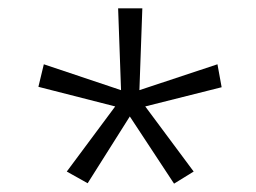

<svg xmlns="http://www.w3.org/2000/svg" viewBox="-20 -765 613 460"><path d="M256 -510 72 -557 85 -611 270 -549 263 -745H321L314 -549L501 -611L511 -556L328 -510L444 -354L397 -325L291 -486L190 -326L140 -354Z"/></svg>

Font: Noto Sans Oriya Light
Style: Regular
Weight: 300
Version: Version 2.003